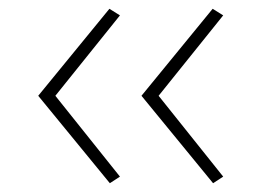

<svg xmlns="http://www.w3.org/2000/svg" viewBox="-20 -554 590 437"><path d="M229 -534 67 -336 230 -137 253 -152 106 -336 253 -519ZM302 -336 465 -137 488 -152 341 -336 488 -519 464 -534Z"/></svg>

Font: LT Wave Alt Thin
Style: Regular
Weight: 100
Designer: Daniel Lyons
Version: Version 2.5 (Glyphs App)